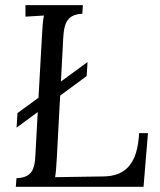

<svg xmlns="http://www.w3.org/2000/svg" viewBox="-20 -720 617 740"><path d="M299.3 -700.2H78.1V-655.8L149.4 -660.2C145 -640.1 143.6 -615.2 142.1 -587.9L128.4 -343.3L47.4 -284.2L43.9 -228L125.5 -288.1L118.2 -155.8C114.3 -85 118.2 -36.1 43.5 -33.2L41 0H533.2L550.3 -207H516.1C510.3 -88.4 463.4 -41.5 379.4 -40L192.4 -37.1C195.3 -54.2 197.3 -79.1 199.2 -115.2L211.9 -351.6L314 -426.8L317.4 -481L214.8 -405.8L222.2 -543.9C225.1 -615.2 227.1 -664.1 297.4 -667Z"/></svg>

Font: Lora Italic
Style: Regular
Weight: 400
Italic angle: -3°
Designer: Olga Karpushina, Alexei Vanyashin
Foundry: Cyreal
Version: Version 1.011;PS 001.011;hotconv 1.0.70;makeotf.lib2.5.58329